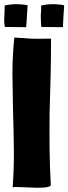

<svg xmlns="http://www.w3.org/2000/svg" viewBox="-21 -887 325 913"><path d="M128.9 -703.1Q106.4 -705.1 87.9 -706.1Q81.1 -706.1 66.4 -707Q51.8 -709 46.9 -708Q46.9 -707 46.9 -706.1Q38.1 -622.1 38.1 -534.2Q39.1 -447.3 41 -357.4Q43.9 -267.6 44.9 -176.8Q45.9 -85.9 39.1 3.9Q48.8 1 76.2 2.9Q102.5 3.9 131.8 4.9Q143.6 5.9 155.3 5.9Q171.9 5.9 187.5 4.9Q212.9 2.9 220.7 -4.9Q215.8 -89.8 214.8 -176.8Q213.9 -263.7 214.8 -350.6Q216.8 -439.5 219.7 -526.4Q221.7 -613.3 221.7 -699.2Q221.7 -700.2 221.7 -703.1Q215.8 -703.1 198.2 -703.1Q153.3 -702.1 128.9 -703.1ZM103.5 -757.8Q103.5 -757.8 103.5 -758.8Q103.5 -758.8 103.5 -759.8Q103.5 -766.6 105.5 -783.2Q106.4 -798.8 107.4 -816.4Q108.4 -834 109.4 -846.7Q110.4 -860.4 110.4 -861.3Q102.5 -864.3 88.9 -865.2Q74.2 -867.2 56.6 -867.2Q41 -867.2 25.4 -865.2Q9.8 -863.3 1 -860.4Q1 -853.5 1 -840.8Q0 -828.1 0 -813.5Q-1 -802.7 -1 -793.9Q-1 -788.1 -1 -783.2Q0 -768.6 2 -758.8Q2.9 -758.8 4.9 -758.8Q29.3 -758.8 101.6 -757.8Q102.5 -757.8 103.5 -757.8ZM278.3 -757.8Q278.3 -757.8 278.3 -758.8Q278.3 -758.8 278.3 -759.8Q278.3 -766.6 279.3 -783.2Q280.3 -798.8 281.2 -816.4Q282.2 -834 283.2 -846.7Q284.2 -860.4 284.2 -861.3Q277.3 -864.3 262.7 -865.2Q248 -867.2 231.4 -867.2Q214.8 -867.2 199.2 -865.2Q183.6 -863.3 174.8 -860.4Q174.8 -853.5 174.8 -840.8Q173.8 -828.1 172.9 -813.5Q172.9 -797.9 173.8 -783.2Q173.8 -768.6 175.8 -758.8Q176.8 -758.8 178.7 -758.8Q203.1 -758.8 276.4 -757.8Q276.4 -757.8 278.3 -757.8Z"/></svg>

Font: Londrina Solid
Style: NNS
Weight: 400
Designer: Marcelo Magalhaes
Version: Version 1.002